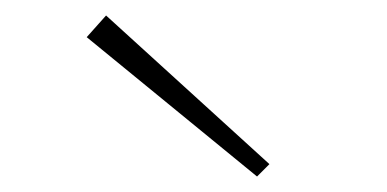

<svg xmlns="http://www.w3.org/2000/svg" viewBox="-20 -991 500 248"><path d="M312 -763 92 -943 117 -971 328 -779Z"/></svg>

Font: BioRhyme ExtraLight
Style: Regular
Weight: 250
Designer: Aoife Mooney
Foundry: Aoife Mooney Type
Version: Version 1.600;gftools[0.9.33]